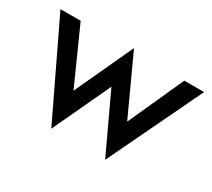

<svg xmlns="http://www.w3.org/2000/svg" viewBox="-103 -625 900 815"><g transform="rotate(30 347.0 -217.0)"><path d="M479 -168 348 -453 216 -168 94 -440H-5L215 19L347 -263L479 19L699 -440H602Z"/></g></svg>

Font: Glacial Indifference
Style: Medium
Weight: 500
Version: Version 1.001